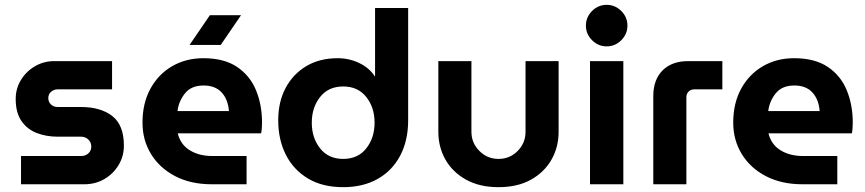

<svg xmlns="http://www.w3.org/2000/svg" viewBox="-20 -763 3583 795"><path d="M67 0V-117H316Q334 -117 346 -128Q358 -139 358 -156Q358 -173 346 -185Q334 -197 316 -197H220Q171 -197 131.5 -212.5Q92 -228 68.5 -262.5Q45 -297 45 -353Q45 -396 66.5 -431.5Q88 -467 124.5 -488.5Q161 -510 205 -510H444V-393H218Q203 -393 191.5 -383Q180 -373 180 -357Q180 -341 191 -330.5Q202 -320 218 -320H314Q397 -320 445 -282.5Q493 -245 493 -160Q493 -116 471 -79.5Q449 -43 412 -21.5Q375 0 329 0Z M857 0Q770 0 705.5 -33.5Q641 -67 605.5 -125Q570 -183 570 -255Q570 -336 603 -396Q636 -456 693 -489Q750 -522 822 -522Q908 -522 961.5 -486Q1015 -450 1040 -389.5Q1065 -329 1065 -255Q1065 -245 1064 -231.5Q1063 -218 1061 -211H716Q727 -165 765.5 -141Q804 -117 859 -117H1001V0ZM715 -303H928Q924 -352 897.5 -380.5Q871 -409 823 -409Q772 -409 746 -376.5Q720 -344 715 -303ZM765 -577 849 -700H978L894 -577Z M1401 12Q1483 12 1543.5 -22Q1604 -56 1637 -118.5Q1670 -181 1670 -265V-730H1533V-447H1532Q1509 -482 1467.5 -502Q1426 -522 1378 -522Q1303 -522 1248 -489Q1193 -456 1162.5 -398.5Q1132 -341 1132 -265Q1132 -185 1163.5 -122.5Q1195 -60 1255 -24Q1315 12 1401 12ZM1401 -105Q1340 -105 1305.5 -148.5Q1271 -192 1271 -255Q1271 -318 1305.5 -361.5Q1340 -405 1401 -405Q1462 -405 1496.5 -361.5Q1531 -318 1531 -255Q1531 -192 1496.5 -148.5Q1462 -105 1401 -105Z M2044 12Q1966 12 1910 -19Q1854 -50 1824.5 -102Q1795 -154 1795 -217V-510H1932V-217Q1932 -171 1965 -138Q1998 -105 2044 -105Q2091 -105 2123.5 -138Q2156 -171 2156 -217V-510H2293V-217Q2293 -154 2263.5 -102Q2234 -50 2178.5 -19Q2123 12 2044 12Z M2423 0V-510H2561V0ZM2492 -571Q2457 -571 2431.5 -596.5Q2406 -622 2406 -657Q2406 -692 2431.5 -717.5Q2457 -743 2492 -743Q2527 -743 2552.5 -717.5Q2578 -692 2578 -657Q2578 -622 2552.5 -596.5Q2527 -571 2492 -571Z M2685 0V-365Q2685 -433 2723.5 -471.5Q2762 -510 2830 -510H2971V-393H2854Q2841 -393 2831.5 -384Q2822 -375 2822 -361V0Z M3303 0Q3216 0 3151.5 -33.5Q3087 -67 3051.5 -125Q3016 -183 3016 -255Q3016 -336 3049 -396Q3082 -456 3139 -489Q3196 -522 3268 -522Q3354 -522 3407.5 -486Q3461 -450 3486 -389.5Q3511 -329 3511 -255Q3511 -245 3510 -231.5Q3509 -218 3507 -211H3162Q3173 -165 3211.5 -141Q3250 -117 3305 -117H3447V0ZM3161 -303H3374Q3370 -352 3343.5 -380.5Q3317 -409 3269 -409Q3218 -409 3192 -376.5Q3166 -344 3161 -303Z"/></svg>

Font: MuseoModerno SemiBold
Style: Regular
Weight: 600
Designer: Pablo Cosgaya, Héctor Gatti, Marcela Romero, and the Authors of The MuseoModerno Project.
Foundry: Omnibus-Type Team
Version: Version 1.001